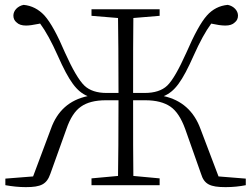

<svg xmlns="http://www.w3.org/2000/svg" viewBox="-20 -761 1033 789"><path d="M86 8C149 8 172 -4 187 -47L253 -231C268 -275 288 -306 313 -323C337 -340 371 -349 415 -349H467C467 -206 466 -102 465 -38L356 -28V0H636V-28L528 -38C527 -102 527 -206 527 -349H577C621 -349 655 -340 680 -323C705 -306 725 -275 741 -231L806 -47C819 -4 843 8 907 8C937 8 965 5 990 0V-27L878 -36L804 -231C777 -305 726 -350 653 -366C698 -385 728 -425 776 -533C801 -589 825 -633 848 -664C871 -659 890 -656 906 -656C923 -656 936 -660 945 -669C954 -676 958 -686 958 -697C958 -717 941 -736 916 -741C882 -738 853 -723 830 -697C806 -670 778 -619 746 -545C715 -476 689 -430 667 -409C646 -389 615 -379 574 -379H527C527 -521 527 -624 528 -687L636 -696V-723H356V-696L465 -687C466 -623 467 -520 467 -379H418C379 -379 348 -389 327 -409C305 -430 278 -476 247 -545C216 -618 188 -669 163 -697C139 -723 110 -738 77 -741C52 -736 35 -717 35 -697C35 -686 39 -676 48 -669C57 -660 70 -656 87 -656C98 -656 115 -658 139 -663C142 -664 144 -664 145 -664C168 -633 192 -589 217 -533C265 -425 295 -385 340 -366C265 -350 215 -305 189 -231L116 -36L2 -27V0C30 5 58 8 86 8Z"/></svg>

Font: AllPunType ExtraLight
Style: Regular
Weight: 280
Version: 1.0